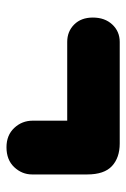

<svg xmlns="http://www.w3.org/2000/svg" viewBox="84 -558 398 607"><g transform="rotate(90 283.5 -254.0)"><path d="M35 -348Q35 -386 57 -409.5Q79 -433 112 -433H433Q478 -433 504.5 -408.5Q531 -384 531 -330V-156Q531 -124 508 -99.5Q485 -75 445 -75Q407 -75 384 -99.5Q361 -124 361 -158V-267H112Q79 -267 57 -289Q35 -311 35 -348Z"/></g></svg>

Font: Bagel Fat One
Style: Regular
Weight: 400
Designer: Kyung-won Kim
Foundry: JAMO
Version: Version 1.000; ttfautohint (v1.8.4.7-5d5b);gftools[0.9.28]